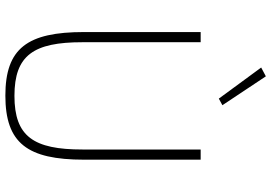

<svg xmlns="http://www.w3.org/2000/svg" viewBox="-164 -810 987 698"><g transform="rotate(90 329.0 -461.5)"><path d="M339 -764 363 -777 258 -935 226 -918ZM97 -698V-274C97 -68 156 12 328 12C501 12 561 -68 561 -274V-698H524V-268C524 -91 477 -21 329 -21C181 -21 134 -91 134 -268V-698Z"/></g></svg>

Font: IBM Plex Devanagari ExtraLight
Style: Regular
Weight: 200
Designer: Mike Abbink, Paul van der Laan, Pieter van Rosmalen, Erin McLaughlin
Foundry: Bold Monday
Version: Version 1.0